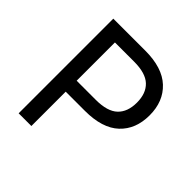

<svg xmlns="http://www.w3.org/2000/svg" viewBox="-182 -852 1004 1004"><g transform="rotate(45 320.0 -350.0)"><path d="M98 -700H334Q461 -700 525.5 -639.5Q590 -579 590 -477Q590 -374 526 -314Q462 -254 334 -254H192V0H98ZM334 -335Q419 -335 457.5 -371.5Q496 -408 496 -477Q496 -545 457.5 -581.5Q419 -618 334 -618H192V-335Z"/></g></svg>

Font: Golos UI
Style: Regular
Weight: 400
Designer: A.Korolkova, Vitaly Kuzmin
Foundry: ParaType Ltd
Version: Version 2.000